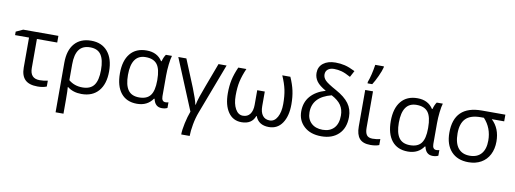

<svg xmlns="http://www.w3.org/2000/svg" viewBox="-75 -1265 5266 1965"><g transform="rotate(10 2558.0 -283.0)"><path d="M325.2 12.2Q236.8 12.2 195.3 -29.3Q153.8 -70.8 153.8 -153.8V-465.8H8.8V-502L81.1 -535.2H446.8V-465.8H235.8V-164.1Q235.8 -55.2 335.9 -55.2Q382.3 -55.2 419.9 -64.9V-3.9Q382.3 12.2 325.2 12.2Z M636.2 -272.9V-107.9Q695.8 -58.1 779.3 -58.1Q862.8 -58.1 899.9 -108.9Q937 -159.7 937 -266.1Q937 -372.6 901.9 -424.3Q866.7 -476.1 788.6 -476.1Q710.4 -476.1 673.3 -425.5Q636.2 -375 636.2 -272.9ZM782.2 9.8Q694.8 9.8 636.2 -36.1H632.3Q636.2 -6.3 636.2 97.2V240.2H554.2V-274.9Q554.2 -404.8 615.7 -474.9Q677.2 -544.9 787.6 -544.9Q897.9 -544.9 959.5 -471.2Q1021 -397.5 1021 -266.6Q1021 -135.7 958.5 -63Q896 9.8 782.2 9.8Z M1526.4 -462.9H1532.2Q1543.9 -507.8 1564 -535.2H1627Q1616.7 -502.9 1609.9 -442.9Q1603 -382.8 1603 -326.2V-111.8Q1603 -56.2 1644 -56.2Q1658.2 -56.2 1674.3 -61V-2.9Q1651.9 9.8 1616.2 9.8Q1545.4 9.8 1528.3 -71.8H1522Q1465.8 9.8 1357.9 9.8Q1249.5 9.8 1191.4 -62.7Q1133.3 -135.3 1133.3 -267.6Q1133.3 -399.9 1193.1 -472.4Q1252.9 -544.9 1363.3 -544.9Q1473.6 -544.9 1526.4 -462.9ZM1522 -259.8V-267.1Q1522 -378.9 1484.9 -427.5Q1447.8 -476.1 1365.2 -476.1Q1217.3 -476.1 1217.3 -265.1Q1217.3 -161.6 1253.2 -109.9Q1289.1 -58.1 1369.1 -58.1Q1449.2 -58.1 1485.6 -105.7Q1522 -153.3 1522 -259.8Z M1947.8 240.2H1859.9Q1859.9 193.4 1875.5 121.6Q1891.1 49.8 1912.1 -5.9L1692.9 -535.2H1776.9L1894 -250Q1939.9 -135.3 1949.2 -85H1953.1Q1958.5 -118.2 1977.5 -175Q1996.6 -231.9 2110.8 -535.2H2194.8L1997.1 -13.2Q1973.6 47.4 1960.7 118.7Q1947.8 189.9 1947.8 240.2Z M2444.3 9.8Q2355.5 9.8 2305.9 -62.5Q2256.3 -134.8 2256.3 -258.8Q2256.3 -335 2269.8 -397.7Q2283.2 -460.4 2316.4 -535.2H2400.4Q2367.2 -459 2353.3 -396.7Q2339.4 -334.5 2339.4 -249Q2339.4 -163.6 2368.9 -110.8Q2398.4 -58.1 2447.3 -58.1Q2496.1 -58.1 2521.7 -93Q2547.4 -127.9 2547.4 -189V-340.8H2626V-189Q2626 -126.5 2651.9 -92.3Q2677.7 -58.1 2726.6 -58.1Q2775.4 -58.1 2804.7 -110.8Q2834 -163.6 2834 -247.6Q2834 -331.5 2820.6 -395Q2807.1 -458.5 2773.4 -535.2H2857.4Q2889.2 -463.9 2903.1 -399.7Q2917 -335.4 2917 -258.8Q2917 -135.7 2867.4 -63Q2817.9 9.8 2729 9.8Q2621.6 9.8 2588.4 -79.1H2584Q2552.2 9.8 2444.3 9.8Z M3113.3 -211.9Q3113.3 -141.6 3157 -99.9Q3200.7 -58.1 3275.9 -58.1Q3351.1 -58.1 3393.6 -103.5Q3436 -148.9 3436 -233.9Q3436 -296.4 3406 -341.1Q3376 -385.7 3307.1 -421.9Q3113.3 -372.1 3113.3 -211.9ZM3114.3 -621.1Q3114.3 -684.6 3161.6 -721.7Q3209 -758.8 3289.1 -758.8Q3339.4 -758.8 3385.5 -747.8Q3431.6 -736.8 3493.2 -706.1L3458 -640.1Q3403.3 -670.4 3364.5 -681.2Q3325.7 -691.9 3285.2 -691.9Q3244.6 -691.9 3220.9 -672.6Q3197.3 -653.3 3197.3 -620.1Q3197.3 -586.9 3223.4 -559.6Q3249.5 -532.2 3341.3 -481.9Q3433.1 -431.6 3476.6 -372.8Q3520 -314 3520 -233.9Q3520 -119.1 3453.6 -54.7Q3387.2 9.8 3273.9 9.8Q3160.6 9.8 3094.5 -50.8Q3028.3 -111.3 3028.3 -206.1Q3028.3 -300.8 3083.5 -364.3Q3138.7 -427.7 3239.3 -457Q3170.9 -495.1 3142.6 -533.9Q3114.3 -572.8 3114.3 -621.1Z M3635.3 -154.8V-535.2H3716.3V-157.2Q3716.3 -106.4 3733.9 -82Q3751.5 -57.6 3794.4 -57.1Q3836.9 -57.1 3875 -66.9V-4.9Q3839.8 9.8 3784.2 9.8Q3705.6 9.8 3670.4 -31.2Q3635.3 -72.3 3635.3 -154.8ZM3781.7 -806.2V-794.9Q3772.9 -758.8 3746.6 -701.2Q3720.2 -643.6 3695.8 -606H3647V-620.1Q3675.8 -697.8 3691.9 -806.2Z M4341.3 -462.9H4347.2Q4358.9 -507.8 4378.9 -535.2H4441.9Q4431.6 -502.9 4424.8 -442.9Q4418 -382.8 4418 -326.2V-111.8Q4418 -56.2 4459 -56.2Q4473.1 -56.2 4489.3 -61V-2.9Q4466.8 9.8 4431.2 9.8Q4360.4 9.8 4343.3 -71.8H4336.9Q4280.8 9.8 4172.9 9.8Q4064.5 9.8 4006.3 -62.7Q3948.2 -135.3 3948.2 -267.6Q3948.2 -399.9 4008.1 -472.4Q4067.9 -544.9 4178.2 -544.9Q4288.6 -544.9 4341.3 -462.9ZM4336.9 -259.8V-267.1Q4336.9 -378.9 4299.8 -427.5Q4262.7 -476.1 4180.2 -476.1Q4032.2 -476.1 4032.2 -265.1Q4032.2 -161.6 4068.1 -109.9Q4104 -58.1 4184.1 -58.1Q4264.2 -58.1 4300.5 -105.7Q4336.9 -153.3 4336.9 -259.8Z M4965.8 -243.2Q4965.8 -375 4880.9 -465.8H4849.1Q4740.7 -465.8 4691.9 -415Q4643.1 -364.3 4643.1 -262.2Q4643.1 -160.2 4684.6 -109.1Q4726.1 -58.1 4804.2 -58.1Q4882.3 -58.1 4924.1 -106.2Q4965.8 -154.3 4965.8 -243.2ZM5049.8 -248Q5049.8 -171.4 5019.8 -112.5Q4989.7 -53.7 4933.8 -22Q4877.9 9.8 4802.7 9.8Q4688 9.8 4623.5 -60.5Q4559.1 -130.9 4559.1 -254.9Q4559.1 -535.2 4848.1 -535.2H5091.8V-465.8H4962.9Q5049.8 -384.3 5049.8 -248Z"/></g></svg>

Font: OpenSans-Regular
Style: Regular
Weight: 400
Foundry: Ascender Corporation
Version: Version 1.10